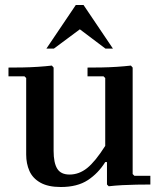

<svg xmlns="http://www.w3.org/2000/svg" viewBox="-20 -740 651 770"><path d="M512 -42 519 -35H583V0Q557 0 528 0.5Q499 1 470.5 2.5Q442 4 416 7L409 0V-90H402Q374 -45 332 -17.5Q290 10 224 10Q173 10 142 -7.5Q111 -25 98 -54.5Q85 -84 85 -120V-427L78 -434H14V-469Q40 -469 70.5 -469.5Q101 -470 131.5 -472Q162 -474 188 -477L195 -469V-135Q195 -87 209.5 -63.5Q224 -40 259 -40Q297 -40 329.5 -66Q362 -92 402 -155V-427L395 -434H331V-469Q357 -469 387.5 -469.5Q418 -470 448.5 -472Q479 -474 505 -477L512 -469ZM166 -545 284 -720H315L433 -545H403L265 -649H336L196 -545Z"/></svg>

Font: Brygada 1918 SemiBold
Style: Regular
Weight: 600
Designer: Mateusz Machalski | Borys Kosmynka | Przemek Hoffer
Foundry: NIEPODLEGLA 2018
Version: Version 3.006